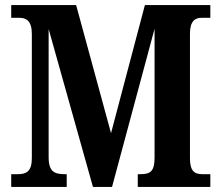

<svg xmlns="http://www.w3.org/2000/svg" viewBox="-20 -734 870 754"><path d="M24 0H242V-50H236C195 -50 171 -58 171 -117V-620L345 0H420L587 -621V-115C587 -62 571 -50 532 -50H521V0H806V-50H775C744 -50 726 -62 726 -112V-602C726 -652 747 -664 771 -664H806V-714H549L416 -211L279 -714H24V-664H57C83 -664 105 -652 105 -601V-112C105 -61 83 -50 51 -50H24Z"/></svg>

Font: Noto Serif Tamil Condensed
Style: Bold
Weight: 700
Width: 3
Designer: Indian Type Foundry, Tom Grace, and the Monotype Design Team
Foundry: Monotype Imaging Inc.
Version: Version 2.004